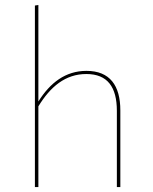

<svg xmlns="http://www.w3.org/2000/svg" viewBox="-20 -754 616 774"><path d="M328.6 -468.3C244.1 -468.3 181.8 -420.2 134.7 -344.8V-733.8L120.7 -731.7V0H134.7V-325.3C183.1 -404.4 243.3 -455.6 328.1 -455.6C413.6 -455.6 451.1 -403 451.1 -307.1V0H465.1V-308.8C465.1 -409.1 423.1 -468.3 328.6 -468.3Z"/></svg>

Font: Fira Sans Hair
Style: Regular
Weight: 100
Designer: bBox Type GmbH & Carrois Corporate GbR & Edenspiekermann AG
Foundry: bBox Type GmbH & Carrois Corporate GbR & Edenspiekermann AG
Version: Version 4.300;PS 004.300;hotconv 1.0.88;makeotf.lib2.5.64775